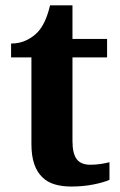

<svg xmlns="http://www.w3.org/2000/svg" viewBox="-20 -680 445 710"><path d="M314 -70.8Q333.5 -70.8 351.3 -73.5Q369.1 -76.2 384.8 -80.1V-15.1Q365.2 -5.9 326.4 2Q287.6 9.8 243.2 9.8Q209.5 9.8 182.1 1.7Q154.8 -6.3 135.7 -25.4Q116.7 -43.9 106.4 -74Q96.2 -104 96.2 -147.9V-467.8H21V-519Q53.2 -519 78.6 -531.7Q104 -544.4 119.1 -561Q149.4 -592.8 165 -660.2H248V-536.1H376V-467.8H248V-158.2Q248 -112.8 263.4 -91.8Q278.8 -70.8 314 -70.8Z"/></svg>

Font: Koh Santepheap
Style: Bold
Weight: 700
Designer: Danh Hong
Version: Version 2.002; ttfautohint (v1.8.3)